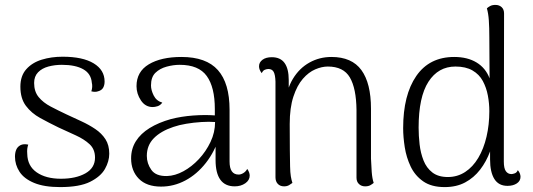

<svg xmlns="http://www.w3.org/2000/svg" viewBox="-20 -749 2171 782"><path d="M225 13Q160 13 119 -4Q78 -21 59.5 -49.5Q41 -78 41 -111Q41 -127 46 -139Q51 -151 63 -157.5Q75 -164 95 -160Q92 -151 91 -142.5Q90 -134 91 -122Q92 -73 129.5 -47Q167 -21 228 -21Q289 -21 328 -43Q367 -65 367 -107Q367 -141 345 -161.5Q323 -182 289 -197.5Q255 -213 218 -230Q179 -249 143.5 -268.5Q108 -288 85.5 -318Q63 -348 63 -396Q63 -440 87 -467Q111 -494 150 -506Q189 -518 235 -518Q317 -518 361.5 -491Q406 -464 406 -417Q406 -402 400 -391.5Q394 -381 379 -377Q373 -375 366.5 -375Q360 -375 352 -377Q355 -386 355.5 -395Q356 -404 354 -412Q351 -449 319 -467Q287 -485 232 -485Q203 -485 177 -478Q151 -471 135 -454.5Q119 -438 119 -411Q119 -376 137.5 -353.5Q156 -331 186.5 -315Q217 -299 251 -283Q281 -269 311.5 -255Q342 -241 368 -223.5Q394 -206 409.5 -182Q425 -158 425 -123Q425 -92 407.5 -61Q390 -30 347 -8.5Q304 13 225 13Z M936 10Q897 10 877.5 -17Q858 -44 858 -97V-204L874 -194Q855 -132 818.5 -85.5Q782 -39 735 -14Q688 11 636 11Q577 11 545.5 -21Q514 -53 514 -104Q514 -143 533.5 -174Q553 -205 589.5 -227.5Q626 -250 676 -264Q719 -275 766.5 -278.5Q814 -282 855 -279V-305Q855 -394 822 -439.5Q789 -485 712 -485Q686 -485 658.5 -477.5Q631 -470 613 -452.5Q595 -435 595 -401Q595 -382 606 -360Q617 -338 641 -331Q633 -320 622 -316.5Q611 -313 602 -313Q572 -313 554 -340Q536 -367 536 -398Q536 -457 586 -487Q636 -517 719 -517Q820 -517 867.5 -463.5Q915 -410 915 -302V-91Q915 -38 952 -38Q961 -38 971 -44Q981 -50 987 -61Q992 -54 994.5 -47Q997 -40 997 -34Q997 -15 979 -2.5Q961 10 936 10ZM660 -32Q693 -33 727 -51.5Q761 -70 790 -101Q819 -132 837.5 -171Q856 -210 856 -252Q832 -254 800.5 -252Q769 -250 739 -245Q709 -240 686 -232Q635 -215 606.5 -186Q578 -157 578 -114Q578 -83 596.5 -57Q615 -31 660 -32Z M1137 10Q1121 10 1111.5 0Q1102 -10 1102 -27V-417Q1101 -445 1094.5 -456.5Q1088 -468 1073 -468Q1067 -468 1059 -465Q1051 -462 1046 -451Q1035 -465 1035 -479Q1035 -495 1049 -505.5Q1063 -516 1087 -516Q1122 -516 1139 -492.5Q1156 -469 1156 -423V-339L1142 -325Q1147 -385 1173 -428Q1199 -471 1240 -494Q1281 -517 1330 -517Q1413 -517 1452 -463.5Q1491 -410 1491 -306V-103Q1492 -75 1494 -48.5Q1496 -22 1502 -4Q1496 1 1488 5.5Q1480 10 1467 10Q1452 10 1442 0.5Q1432 -9 1432 -25V-301Q1431 -389 1405 -433.5Q1379 -478 1315 -478Q1291 -478 1264 -466.5Q1237 -455 1213.5 -428Q1190 -401 1175 -355.5Q1160 -310 1160 -244Q1160 -179 1160.5 -138Q1161 -97 1161.5 -71.5Q1162 -46 1164.5 -31Q1167 -16 1171 -4Q1166 0 1157.5 5Q1149 10 1137 10Z M1791 13Q1737 13 1703.5 -10.5Q1670 -34 1652.5 -71Q1635 -108 1628.5 -149.5Q1622 -191 1622 -227Q1622 -362 1675.5 -439.5Q1729 -517 1830 -517Q1884 -517 1921 -494.5Q1958 -472 1974 -430L1973 -597Q1973 -636 1971 -665.5Q1969 -695 1963 -715Q1968 -720 1976.5 -724.5Q1985 -729 1998 -729Q2013 -729 2023 -720Q2033 -711 2033 -694L2032 -91Q2032 -63 2040.5 -51.5Q2049 -40 2063 -40Q2068 -40 2076.5 -43Q2085 -46 2089 -56Q2095 -49 2097.5 -42Q2100 -35 2100 -29Q2100 -12 2085 -2Q2070 8 2047 8Q2011 8 1993.5 -20Q1976 -48 1976 -100V-205L1998 -224Q1992 -176 1976.5 -133.5Q1961 -91 1935.5 -58Q1910 -25 1874.5 -6Q1839 13 1791 13ZM1804 -28Q1843 -28 1874.5 -48.5Q1906 -69 1928 -106Q1950 -143 1961.5 -192Q1973 -241 1973 -296Q1973 -328 1967 -360Q1961 -392 1946.5 -419Q1932 -446 1904.5 -462Q1877 -478 1835 -478Q1765 -478 1725 -416Q1685 -354 1685 -229Q1685 -196 1689 -161Q1693 -126 1705 -95.5Q1717 -65 1741 -46.5Q1765 -28 1804 -28Z"/></svg>

Font: Arima Light
Style: Regular
Weight: 300
Designer: Joana Correia and Natanael Gama
Foundry: NDISCOVER
Version: Version 1.101;gftools[0.9.23]